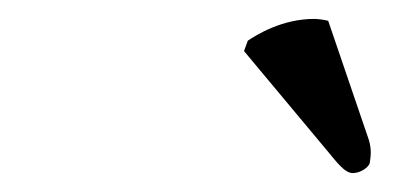

<svg xmlns="http://www.w3.org/2000/svg" viewBox="-20 -721 432 203"><path d="M327 -699C323 -700 317 -701 312 -701C278 -701 251 -684 242 -678L238 -667L329 -558C341 -543 347 -538 353 -538C361 -538 370 -544 371 -549C372 -556 373 -563 370 -573Z"/></svg>

Font: Libertinus Sans
Style: Italic
Weight: 400
Italic angle: -12°
Designer: Philipp H. Poll, Khaled Hosny
Foundry: Caleb Maclennan
Version: Version 7.050;RELEASE